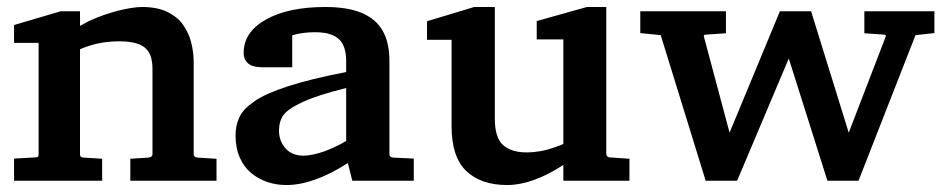

<svg xmlns="http://www.w3.org/2000/svg" viewBox="-20 -514 2687 546"><path d="M413.6 -317.9Q413.6 -327.1 412.6 -335Q411.6 -342.8 409.7 -350.3Q407.7 -357.9 404.3 -363.8Q400.9 -369.6 395.8 -375Q390.6 -380.4 383.5 -384.3Q376.5 -388.2 367.2 -390.9Q357.9 -393.6 346.2 -395Q334.5 -396.5 320.3 -396.5Q288.1 -396.5 261 -390.9Q233.9 -385.3 207.5 -374V-75.2Q207.5 -70.8 209.2 -68.8Q210.9 -66.9 217.3 -65.9L270.5 -62.5V0H20V-63L80.1 -66.4Q83.5 -66.4 85.4 -67.1Q87.4 -67.9 88.4 -69.1Q89.4 -70.3 89.6 -71.8Q89.8 -73.2 89.8 -75.2V-392.1H20V-442.9L152.3 -481.9H207.5V-440.4L231.9 -453.6Q272.9 -472.7 315.2 -483.4Q357.4 -494.1 384.8 -494.1Q405.8 -494.1 424.1 -490.5Q442.4 -486.8 456.3 -480Q470.2 -473.1 481.4 -464.1Q492.7 -455.1 500.7 -443.4Q508.8 -431.6 514.6 -419.2Q520.5 -406.7 523.9 -392.6Q527.3 -378.4 529.1 -364.7Q530.8 -351.1 530.8 -336.4V-75.7Q530.8 -67.4 541 -65.9L595.7 -62.5V0H350.6V-62.5L403.3 -65.9Q406.2 -66.4 408.2 -67.4Q410.2 -68.4 411.1 -69.3Q412.1 -70.3 412.8 -71.8Q413.6 -73.2 413.6 -74Q413.6 -74.7 413.6 -75.2Z M773.4 -142.1Q773.4 -113.8 791.7 -92.5Q810.1 -71.3 842.8 -71.3Q855.5 -71.3 870.8 -74.7Q886.2 -78.1 899.2 -82.5Q912.1 -86.9 926 -93.3Q939.9 -99.6 948.2 -104Q956.5 -108.4 964.4 -113.3V-263.7Q884.8 -244.1 841.8 -224.4Q798.8 -204.6 786.1 -186.8Q773.4 -168.9 773.4 -142.1ZM672.9 -363.8Q672.9 -422.9 736.3 -458.5Q799.8 -494.1 905.3 -494.1Q968.3 -494.1 1008.5 -477.3Q1048.8 -460.4 1068.1 -426.8Q1087.4 -393.1 1087.4 -340.8V-75.7Q1087.4 -71.8 1089.6 -69.3Q1091.8 -66.9 1097.7 -65.9L1156.7 -63V0H981.9L969.2 -50.3Q871.6 12.2 794.4 12.2Q766.1 12.2 740.7 3.7Q715.3 -4.9 694.8 -21.5Q674.3 -38.1 662.1 -65.4Q649.9 -92.8 649.9 -127.4Q649.9 -142.6 652.1 -154.5Q654.3 -166.5 660.2 -179.4Q666 -192.4 676.5 -203.4Q687 -214.4 703.4 -225.8Q719.7 -237.3 743.4 -247.8Q767.1 -258.3 798.6 -268.6Q830.1 -278.8 871.6 -289.1Q913.1 -299.3 964.4 -309.1V-340.3Q964.4 -359.9 960.2 -374.3Q956.1 -388.7 948.5 -397.7Q940.9 -406.7 929.2 -412.4Q917.5 -418 904.5 -420.2Q891.6 -422.4 875.5 -422.4Q857.9 -422.4 841.8 -420.2Q825.7 -418 811 -413.6V-322.8H722.2Q701.2 -323.7 690.4 -330.1Q678.2 -337.4 674.3 -351.6Q672.9 -357.4 672.9 -363.8Z M1387.2 -175.8Q1387.2 -123 1410.4 -101.8Q1433.6 -80.6 1478 -80.6Q1487.3 -80.6 1497.1 -81.5Q1506.8 -82.5 1517.1 -84.2Q1527.3 -85.9 1537.8 -88.9Q1548.3 -91.8 1559.3 -95.7Q1570.3 -99.6 1582 -104.5V-401.9H1506.3V-454.1L1648.9 -494.1H1704.1V-75.7Q1705.1 -68.4 1712.4 -66.4Q1713.9 -66.4 1714.8 -66.4L1770 -62.5V0H1582V-44.9Q1494.1 12.2 1422.4 12.2Q1347.7 12.2 1305.9 -27.8Q1264.2 -67.9 1264.2 -154.3V-400.9H1194.3V-453.6L1328.6 -494.1H1387.2Z M2637.2 -419.9 2583.5 -414.1 2421.4 0H2333L2223.1 -347.7L2076.2 0H1986.8L1858.9 -414.1L1800.8 -419.9V-481.9H2044.4V-419.4L1986.3 -415.5Q1981.4 -415 1981.4 -411.1Q1981.4 -410.6 1981.7 -410.2Q1981.9 -409.7 1981.9 -409.2L2054.7 -136.7L2197.8 -481.9H2286.6L2393.6 -136.7L2498.5 -409.2L2499 -411.6Q2499 -415 2495.1 -415.5L2438 -419.4V-481.9H2637.2Z"/></svg>

Font: TAML ThiruValluvar
Style: Bold
Weight: 400
Version: Version 0.271; dev 7ad24fM